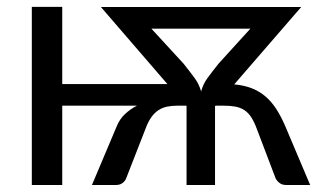

<svg xmlns="http://www.w3.org/2000/svg" viewBox="-20 -526 912 546"><path d="M502 -345Q521 -321 533.5 -304Q546 -287 552 -266Q557.5 -287 570 -304Q582.5 -321 601.5 -345L692 -444.5H410.5ZM862 0H793Q782 0 774.5 -6Q767 -12 763.5 -19.5L710.5 -159Q703 -179.5 694.5 -192.5Q686 -205.5 675 -212.8Q664 -220 649.5 -222.8Q635 -225.5 615.5 -225.5H594L593.5 -225H591.5V0H510.5V-225H509.5L509 -225.5H485Q469 -225.5 455.5 -222.8Q442 -220 430.8 -212.8Q419.5 -205.5 410.2 -192.5Q401 -179.5 393.5 -159L339 -19.5Q336.5 -12 329 -6Q321.5 0 310.5 0H241.5L312 -167Q320 -187 335 -201.2Q350 -215.5 369.5 -225.5H157V0H70.5V-506.5H157V-287H456L267 -506H836.5L646 -286Q674.5 -283.5 696.5 -274.8Q718.5 -266 735.8 -251Q753 -236 766.5 -214.8Q780 -193.5 791.5 -166.5Z"/></svg>

Font: Lato 2
Style: Regular
Weight: 400
Designer: Lukasz Dziedzic with Adam Twardoch and Botio Nikoltchev
Foundry: tyPoland Lukasz Dziedzic
Version: Version 2.015; 2015-08-06; http://www.latofonts.com/